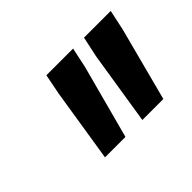

<svg xmlns="http://www.w3.org/2000/svg" viewBox="-66 -808 498 498"><g transform="rotate(-45 183.0 -559.0)"><path d="M87 -430 119 -632 130 -688H228L216 -632L162 -430ZM224 -430 256 -632 268 -688H366L354 -632L301 -430Z"/></g></svg>

Font: Saira Ultra Condensed
Style: Bold Italic
Weight: 700
Width: 1
Italic angle: -12°
Designer: Hector Gatti with collaboration of the Omnibus-Type team
Foundry: Omnibus-Type
Version: Version 1.001; ttfautohint (v1.8)